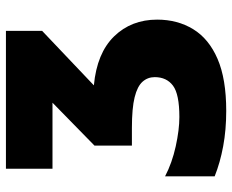

<svg xmlns="http://www.w3.org/2000/svg" viewBox="-86 -668 764 631"><g transform="rotate(-90 295.5 -352.0)"><path d="M510 -714V-595L331 -425Q437 -415 492 -358.5Q547 -302 547 -217Q547 -150 515.5 -98.5Q484 -47 418 -18.5Q352 10 247 10Q185 10 131 0Q77 -10 32 -28V-191Q76 -168 130.5 -156Q185 -144 227 -144Q302 -144 330 -165Q358 -186 358 -225Q358 -248 343 -265Q328 -282 292 -291Q256 -300 191 -300H133V-423L274 -561H57V-714Z"/></g></svg>

Font: Noto Sans SemiCondensed Black
Style: Regular
Weight: 900
Width: 4
Designer: Monotype Design Team
Foundry: Monotype Imaging Inc.
Version: Version 2.013; ttfautohint (v1.8.4.7-5d5b)